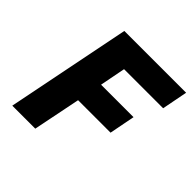

<svg xmlns="http://www.w3.org/2000/svg" viewBox="-169 -797 945 945"><g transform="rotate(45 303.0 -325.0)"><path d="M46 0 176 -650H606L580 -516H308L282 -382H508L482 -248H256L206 0Z"/></g></svg>

Font: Source Code Pro ExtraLight Black
Style: Italic
Weight: 900
Italic angle: -11°
Monospace: yes
Version: Version 1.016;hotconv 1.0.116;makeotfexe 2.5.65601